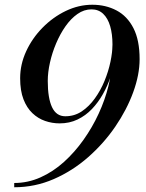

<svg xmlns="http://www.w3.org/2000/svg" viewBox="-20 -780 614 810"><path d="M40 10V-8Q98 -8 151 -31.8Q204 -55.5 249.5 -96.5Q295 -137.5 332.2 -190Q369.5 -242.5 396.2 -300.5Q423 -358.5 437.2 -416.2Q451.5 -474 451.5 -525L454.5 -592.5Q454.5 -636 444.8 -669.5Q435 -703 415.2 -721.8Q395.5 -740.5 366 -740.5Q334.5 -740.5 306.8 -721Q279 -701.5 256.2 -669Q233.5 -636.5 216.8 -597Q200 -557.5 190.8 -516.2Q181.5 -475 181.5 -438.5Q181.5 -366 199.5 -327.8Q217.5 -289.5 255.5 -289.5Q294 -289.5 325 -310.2Q356 -331 380.2 -364.8Q404.5 -398.5 421 -438.8Q437.5 -479 446 -519.5Q454.5 -560 454.5 -592.5H471.5Q471.5 -564 465.2 -528.2Q459 -492.5 446.2 -455Q433.5 -417.5 414 -382.8Q394.5 -348 367.8 -320Q341 -292 307 -275.8Q273 -259.5 231.5 -259.5Q200 -259.5 170.2 -269.8Q140.5 -280 116.8 -302.5Q93 -325 79 -361.2Q65 -397.5 65 -450Q65 -508.5 90.5 -563.8Q116 -619 159.5 -663.2Q203 -707.5 257.5 -733.8Q312 -760 369.5 -760Q426 -760 471.5 -736Q517 -712 543 -661.2Q569 -610.5 569 -530.5Q569 -465 542 -391Q515 -317 466.5 -246Q418 -175 352 -117Q286 -59 206.8 -24.5Q127.5 10 40 10Z"/></svg>

Font: Bodoni Moda 11pt Medium
Style: Italic
Weight: 500
Italic angle: -13°
Designer: Owen Earl
Foundry: indestructible type
Version: Version 2.004